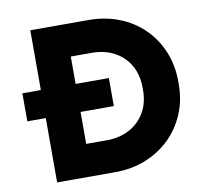

<svg xmlns="http://www.w3.org/2000/svg" viewBox="-78 -785 928 870"><g transform="rotate(-10 386.0 -350.0)"><path d="M31 -296V-425H429V-296ZM116 0V-700H384Q459 -700 523.5 -675Q588 -650 635.5 -603.5Q683 -557 709.5 -494Q736 -431 736 -354V-344Q736 -268 709 -205Q682 -142 634 -96Q586 -50 522 -25Q458 0 384 0ZM276 -82 210 -149H371Q430 -149 475.5 -173.5Q521 -198 546.5 -242Q572 -286 572 -344V-354Q572 -414 547 -458Q522 -502 477 -526.5Q432 -551 371 -551H210L276 -618Z"/></g></svg>

Font: SUSE ExtraBold
Style: Regular
Weight: 800
Designer: Rene Bieder
Foundry: SUSE
Version: Version 1.000